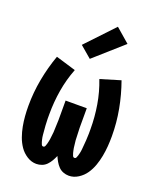

<svg xmlns="http://www.w3.org/2000/svg" viewBox="-144 -860 788 955"><g transform="rotate(20 250.0 -382.0)"><path d="M164 8Q138 8 114.5 -7Q91 -22 76 -44Q61 -66 52 -91.5Q43 -117 38 -143.5Q33 -170 31 -196.5Q29 -223 29 -250Q29 -321 42 -391Q55 -461 79 -528L185 -496Q162 -437 151.5 -374Q141 -311 141 -247Q141 -241 141 -235Q141 -229 141 -223Q141 -217 141.5 -211Q142 -205 142 -199Q142 -193 142.5 -187Q143 -181 143.5 -175Q144 -169 144.5 -163Q145 -157 145.5 -151Q146 -145 146.5 -139Q147 -133 148 -127Q149 -121 150.5 -115Q152 -109 153.5 -103.5Q155 -98 158 -91.5Q161 -85 167 -85Q174 -85 177 -92Q180 -99 181.5 -105Q183 -111 184.5 -117.5Q186 -124 187 -130.5Q188 -137 188.5 -143.5Q189 -150 190 -156.5Q191 -163 191.5 -169.5Q192 -176 192 -182.5Q192 -189 192.5 -195.5Q193 -202 193 -208.5Q193 -215 193.5 -221.5Q194 -228 194 -234.5Q194 -241 194 -247.5Q194 -254 194 -260V-338H306V-260Q306 -254 306 -247.5Q306 -241 306 -234.5Q306 -228 306.5 -221.5Q307 -215 307 -208.5Q307 -202 307.5 -195.5Q308 -189 308 -182.5Q308 -176 308.5 -169.5Q309 -163 310 -156.5Q311 -150 311.5 -143.5Q312 -137 313 -130.5Q314 -124 315.5 -117.5Q317 -111 318.5 -105Q320 -99 323 -92Q326 -85 333 -85Q339 -85 342 -91.5Q345 -98 346.5 -103.5Q348 -109 349.5 -115Q351 -121 352 -127Q353 -133 353.5 -139Q354 -145 354.5 -151Q355 -157 355.5 -163Q356 -169 356.5 -175Q357 -181 357.5 -187Q358 -193 358 -199Q358 -205 358.5 -211Q359 -217 359 -223Q359 -229 359 -235Q359 -241 359 -247Q359 -311 348.5 -374Q338 -437 315 -496L421 -528Q445 -461 458 -391Q471 -321 471 -250Q471 -223 469 -196.5Q467 -170 462 -143.5Q457 -117 448 -91.5Q439 -66 424 -44Q409 -22 385.5 -7Q362 8 336 8Q321 8 306.5 2.5Q292 -3 281.5 -14Q271 -25 263.5 -38Q256 -51 250 -65Q244 -51 236.5 -38Q229 -25 218.5 -14Q208 -3 193.5 2.5Q179 8 164 8ZM236 -574 175 -626 313 -772 387 -708Z"/></g></svg>

Font: Iosevka SS04 Heavy
Style: Regular
Weight: 900
Monospace: yes
Designer: Belleve Invis
Foundry: Belleve Invis
Version: Version 19.0.0; ttfautohint (v1.8.4)